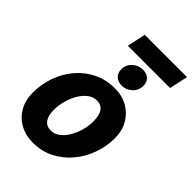

<svg xmlns="http://www.w3.org/2000/svg" viewBox="-256 -976 1092 1092"><g transform="rotate(45 290.0 -430.0)"><path d="M22 -188Q22 -257 44 -319.5Q66 -382 107.5 -431Q149 -480 206.5 -508.5Q264 -537 335 -537Q394 -537 439 -511.5Q484 -486 510 -441Q536 -396 536 -336Q536 -271 514 -209Q492 -147 450.5 -97Q409 -47 351.5 -17.5Q294 12 223 12Q165 12 119.5 -13Q74 -38 48 -83.5Q22 -129 22 -188ZM176 -205Q176 -158 194 -133.5Q212 -109 246 -109Q276 -109 301 -128Q326 -147 344 -178Q362 -209 372 -245.5Q382 -282 382 -318Q382 -366 364.5 -391Q347 -416 312 -416Q282 -416 257 -396.5Q232 -377 214 -346Q196 -315 186 -278Q176 -241 176 -205ZM284 -639Q284 -676 311 -700.5Q338 -725 373 -725Q404 -725 422 -708Q440 -691 440 -662Q440 -625 413.5 -600Q387 -575 352 -575Q321 -575 302.5 -592.5Q284 -610 284 -639ZM216 -760 240 -872H580L556 -760Z"/></g></svg>

Font: Radio Canada
Style: Italic
Weight: 400
Italic angle: -12°
Designer: Charles Daoud, Etienne Aubert Bonn, Alexandre Saumier Demers, Jacques Le Bailly
Foundry: Radio-Canada
Version: Version 2.104;gftools[0.9.28.dev5+ged2979d]